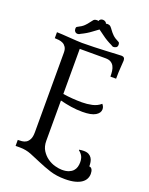

<svg xmlns="http://www.w3.org/2000/svg" viewBox="-191 -1087 987 1268"><g transform="rotate(20 302.0 -452.5)"><path d="M227 -799Q267 -799 312.5 -800.5Q358 -802 398 -804Q438 -806 466.5 -807.5Q495 -809 502 -809Q526 -809 526 -783Q526 -772 523 -737.5Q520 -703 520 -654H480Q480 -675 477.5 -693.5Q475 -712 467.5 -726Q460 -740 446 -748.5Q432 -757 408 -757H227V-440Q260 -435 293.5 -432.5Q327 -430 361 -430Q396 -430 431 -437.5Q466 -445 491 -467Q496 -462 500.5 -453Q505 -444 505 -433Q505 -407 476 -389.5Q447 -372 385 -372Q344 -372 305 -378Q266 -384 227 -394V-111Q227 -71 244.5 -43.5Q262 -16 287 1.5Q312 19 340 26.5Q368 34 389 34Q418 34 436.5 26.5Q455 19 466 7Q477 -5 481.5 -20.5Q486 -36 486 -53Q486 -79 477.5 -95.5Q469 -112 451 -126V-130Q469 -133 483 -133Q505 -133 518.5 -125.5Q532 -118 539.5 -106Q547 -94 549.5 -79Q552 -64 552 -49Q564 -49 571 -37.5Q578 -26 578 -6Q578 12 570 28.5Q562 45 544.5 57.5Q527 70 498.5 77.5Q470 85 429 85Q369 85 322.5 70Q276 55 236 37.5Q196 20 158.5 5Q121 -10 79 -10H48V-52Q61 -52 77 -53.5Q93 -55 106 -63Q119 -71 128 -88.5Q137 -106 137 -138V-698Q137 -722 128 -736Q119 -750 106 -756.5Q93 -763 77 -765Q61 -767 48 -767V-809Q60 -809 85 -807.5Q110 -806 137.5 -804Q165 -802 190 -800.5Q215 -799 227 -799ZM333 -972Q337 -974 342 -974Q358 -974 366 -966Q374 -958 383 -945Q392 -932 407 -917Q422 -902 453 -887Q456 -885 457.5 -880Q459 -875 459 -870Q459 -856 450 -850.5Q441 -845 431 -845Q423 -845 415 -852Q375 -871 346 -893Q317 -915 306 -922Q295 -915 266.5 -893Q238 -871 198 -852Q190 -845 179 -845Q168 -845 161 -852.5Q154 -860 154 -871Q154 -875 154.5 -879.5Q155 -884 160 -887Q191 -902 206 -917Q221 -932 230 -945Q239 -958 246.5 -966Q254 -974 271 -974Q276 -974 280 -972Q282 -980 289 -985Q296 -990 305 -990Q315 -990 323 -985Q331 -980 333 -972Z"/></g></svg>

Font: Milonga
Style: Regular
Weight: 400
Designer: Pablo Impallari, Brenda Gallo, Rodrigo Fuenzalida
Foundry: Pablo Impallari, Brenda Gallo, Rodrigo Fuenzalida
Version: Version 1.000; ttfautohint (v0.93) -l 8 -r 50 -G 200 -x 14 -